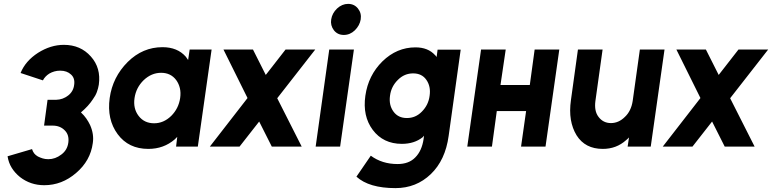

<svg xmlns="http://www.w3.org/2000/svg" viewBox="-20 -755 3977 989"><path d="M309 -524Q241 -524 176 -483Q111 -441 86 -379L201 -341Q212 -362 234 -376Q246 -383 260 -387Q274 -391 290 -391Q325 -391 346 -371Q367 -352 362 -318Q358 -284 331 -263Q304 -242 270 -241H225L207 -108H251Q290 -108 314 -83Q337 -60 332 -21Q327 18 296 41Q265 65 229 65Q213 65 200 61Q187 57 175 51Q163 44 156 35Q149 26 145 13L19 50Q24 83 40.5 109.5Q57 136 83 157Q137 199 208 199Q299 199 372 136Q446 73 458 -18Q465 -64 444 -111Q436 -128 424.5 -144.5Q413 -161 397 -176Q436 -209 458 -243Q472 -262 479 -281Q486 -300 489 -319Q501 -405 448 -464Q395 -524 309 -524Z M957 -500 949 -446Q946 -450 943 -454.5Q940 -459 937 -463Q894 -512 817 -512Q715 -512 638 -436Q560 -358 545 -250Q530 -140 586 -64Q642 12 744 12Q823 12 880 -37Q883 -40 886.5 -43.5Q890 -47 893 -50L887 0H999L1070 -500ZM810 -380Q860 -380 888 -342Q901 -324 906.5 -301Q912 -278 908 -250Q904 -223 892.5 -200Q881 -177 862 -158Q823 -120 774 -120Q723 -120 694 -158Q665 -196 673 -250Q681 -304 720 -342Q760 -380 810 -380Z M1315 -129 1380 0H1534L1408 -249L1604 -500H1451L1349 -369L1283 -500H1131L1255 -250L1061 0H1214Z M1838 -655Q1843 -687 1824 -711Q1805 -735 1773 -735Q1742 -735 1716 -711Q1691 -687 1686 -655Q1681 -624 1700 -599Q1719 -575 1751 -575Q1783 -575 1808 -599Q1833 -624 1838 -655ZM1606 0H1732L1803 -500H1676Z M2108 -377Q2153 -377 2176 -344Q2200 -310 2193 -262Q2187 -214 2153 -180Q2121 -147 2076 -147Q2031 -147 2007 -180Q1982 -214 1989 -262Q1995 -310 2030 -344Q2063 -377 2108 -377ZM2120 -511Q2024 -511 1950 -439Q1877 -367 1862 -262Q1847 -157 1900 -86Q1954 -14 2050 -14Q2114 -14 2157 -48Q2159 -50 2160.5 -52Q2162 -54 2164 -56L2162 -39Q2153 22 2119 56Q2086 90 2028 90Q1948 90 1890 47L1816 155Q1881 214 2017 214Q2124 214 2199 142Q2274 70 2291 -55L2353 -499H2234L2229 -461Q2228 -464 2225.5 -466.5Q2223 -469 2221 -471Q2185 -511 2120 -511Z M2387 0H2514L2539 -183H2690L2664 0H2790L2861 -500H2734L2709 -317H2558L2585 -500H2458Z M2957 -500 2921 -240Q2913 -184 2920.5 -139Q2928 -94 2950 -58Q2994 12 3085 12Q3155 12 3205 -33Q3209 -36 3212.5 -39.5Q3216 -43 3220 -47L3213 0H3332L3403 -500H3276L3239 -235Q3231 -183 3199 -153Q3167 -121 3127 -121Q3087 -121 3063 -153Q3040 -183 3047 -235L3084 -500Z M3648 -129 3713 0H3867L3741 -249L3937 -500H3784L3682 -369L3616 -500H3464L3588 -250L3394 0H3547Z"/></svg>

Font: Unageo
Style: Bold-Italic
Weight: 700
Designer: Richard Sepsi
Foundry: Richard Sepsi
Version: Version 2.000